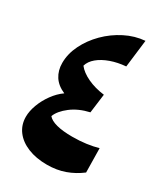

<svg xmlns="http://www.w3.org/2000/svg" viewBox="-203 -916 895 1021"><g transform="rotate(30 245.0 -405.5)"><path d="M146 -364.7Q100.1 -384.3 77.9 -418.9Q55.7 -453.6 55.7 -499.5Q55.7 -555.7 82.8 -610.8Q109.9 -666 156 -712.2Q202.1 -758.3 260.3 -787.8Q318.4 -817.4 380.4 -822.3L359.9 -653.3Q310.1 -649.4 267.6 -634.3Q225.1 -619.1 197 -595.7Q168.9 -572.3 160.6 -543Q183.6 -513.2 229 -491.9Q274.4 -470.7 332 -463.4L316.9 -346.7Q251.5 -332 206.3 -297.4Q161.1 -262.7 147 -225.6Q162.6 -206.1 200.9 -196Q239.3 -186 296.9 -186Q343.3 -186 382.6 -191.4Q421.9 -196.8 454.6 -206.1L457 -58.1Q414.1 -25.4 364.7 -7.6Q315.4 10.3 254.9 10.3Q188.5 10.3 137.9 -10.3Q87.4 -30.8 59.3 -68.1Q31.2 -105.5 31.2 -155.3Q31.2 -189.9 45.9 -229.5Q60.5 -269 86.7 -305.2Q112.8 -341.3 146 -364.7Z"/></g></svg>

Font: Pinar-DS3-FD ExtraBold
Style: Regular
Weight: 800
Designer: Amin Abedi
Version: Version 3.000